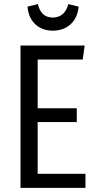

<svg xmlns="http://www.w3.org/2000/svg" viewBox="-20 -908 472 928"><path d="M234.9 -759.8Q184.1 -759.8 150.9 -790.5Q117.7 -821.3 112.8 -876L163.1 -888.2Q178.2 -823.2 234.9 -823.2Q263.7 -823.2 283.2 -840.1Q302.7 -856.9 310.1 -888.2L359.9 -876Q355 -821.3 321 -790.5Q287.1 -759.8 234.9 -759.8ZM389.2 -688 379.9 -620.1H162.1V-384.8H351.1V-317.9H162.1V-67.9H393.1V0H79.1V-688Z"/></svg>

Font: Fira Sans Compressed Book
Style: Regular
Weight: 350
Width: 1
Designer: Carrois Corporate & Edenspiekermann AG
Foundry: Carrois Corporate GbR & Edenspiekermann AG
Version: Version 4.203;PS 004.203;hotconv 1.0.88;makeotf.lib2.5.64775